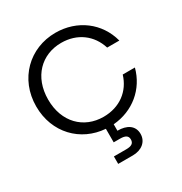

<svg xmlns="http://www.w3.org/2000/svg" viewBox="-225 -914 1268 1339"><g transform="rotate(-30 408.5 -244.5)"><path d="M448 58V6C608 -7 734 -111 774 -263H676C641 -147 544 -74 414 -74C255 -74 138 -189 138 -371C138 -554 256 -669 414 -669C543 -669 640 -596 676 -480H774C731 -643 590 -750 414 -750C206 -750 42 -593 42 -371C42 -158 191 -8 385 6V115H436C478 115 499 127 499 157C499 189 478 201 436 201H337V261H455C525 261 577 221 577 157C577 91 524 57 448 58Z"/></g></svg>

Font: Malmofest
Style: Regular
Weight: 400
Designer: Jonny Pinhorn (Poppins), Kolossal
Version: Version 1.004;Glyphs 3.1.2 (3151)